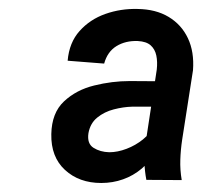

<svg xmlns="http://www.w3.org/2000/svg" viewBox="-20 -741 471 424"><path d="M300.8 -420.4 326.2 -587.4Q328.1 -604.5 325.2 -618.4Q322.3 -632.3 312.7 -640.9Q303.2 -649.4 284.2 -650.4Q257.3 -651.4 237.3 -639.2Q217.3 -627 210 -600.6L129.4 -606.9Q132.8 -647 155.8 -672.6Q178.7 -698.2 212.6 -710.2Q246.6 -722.2 283.7 -721.2Q324.2 -720.7 352.5 -703.6Q380.9 -686.5 395 -656.5Q409.2 -626.5 406.2 -585.9L382.3 -432.6Q378.9 -410.2 378.2 -388.2Q377.4 -366.2 381.3 -343.3L303.2 -343.8Q295.9 -382.3 300.8 -420.4ZM344.2 -561.5 334.5 -505.4H271.5Q252.4 -504.9 231.4 -499.5Q210.4 -494.1 194.8 -481.4Q179.2 -468.8 175.3 -446.8Q171.9 -423.8 186.5 -414.6Q201.2 -405.3 221.2 -404.8Q239.7 -404.8 259.5 -412.4Q279.3 -419.9 295.7 -433.1Q312 -446.3 319.3 -463.4L322.8 -406.7Q311.5 -384.3 293 -368.7Q274.4 -353 251.7 -345Q229 -336.9 203.6 -336.9Q154.8 -336.9 123.5 -365.7Q92.3 -394.5 93.3 -444.8Q94.2 -491.7 121.3 -517.1Q148.4 -542.5 188 -552.2Q227.5 -562 266.6 -562Z"/></svg>

Font: Roboto SemiBold
Style: Italic
Weight: 600
Designer: Christian Robertson
Foundry: Google
Version: Version 3.009; 2024